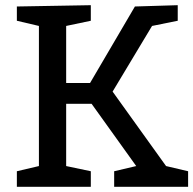

<svg xmlns="http://www.w3.org/2000/svg" viewBox="-20 -720 745 740"><path d="M45 0V-60L130 -80V-620L45 -640V-695L330 -700V-640L235 -620V-400H327L500 -695L665 -700V-640L566 -620L414 -367L620 -80L705 -60V0H420V-60L505 -80L333 -320H235V-80L330 -60V0Z"/></svg>

Font: Bitter
Style: Regular
Weight: 400
Designer: Sol Matas
Foundry: Sol Matas
Version: Version 1.300;PS 001.300;hotconv 1.0.70;makeotf.lib2.5.58329